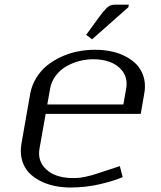

<svg xmlns="http://www.w3.org/2000/svg" viewBox="-20 -812 707 842"><path d="M74.2 -183.1 112.3 -399.9Q119.1 -438 138.9 -470.2Q158.7 -502.4 186.5 -524.9Q214.4 -547.4 249.3 -563.2Q284.2 -579.1 321.3 -586.4Q358.4 -593.8 396.5 -593.8Q431.2 -593.8 463.1 -587.6Q495.1 -581.5 522.9 -568.4Q550.8 -555.2 571.3 -536.6Q591.8 -518.1 603.8 -491.5Q615.7 -464.8 615.7 -433.1Q615.7 -417 612.3 -399.9L597.2 -312.5H180.2L153.3 -160.6Q151.4 -149.9 151.4 -139.6Q151.4 -105.5 172.4 -80.1Q193.4 -54.7 225.8 -43Q258.3 -31.2 297.4 -31.2Q312 -31.2 321.8 -31.7Q331.5 -32.2 353.8 -36.6Q376 -41 402.8 -49.8L505.4 -83.5L518.1 -35.6Q484.4 -20 420.9 -4.9Q357.4 10.3 290 10.3Q255.4 10.3 223.6 4.2Q191.9 -2 164.1 -14.9Q136.2 -27.8 115.5 -46.4Q94.7 -64.9 83 -91.6Q71.3 -118.2 71.3 -149.9Q71.3 -166 74.2 -183.1ZM533.2 -422.9Q535.2 -433.6 535.2 -444.3Q535.2 -478.5 514.4 -503.7Q493.7 -528.8 461.2 -540.5Q428.7 -552.2 389.2 -552.2Q357.4 -552.2 326.4 -543.9Q295.4 -535.6 269 -520Q242.7 -504.4 223.9 -479.2Q205.1 -454.1 199.7 -422.9L187.5 -354H521ZM543 -780.3 383.8 -639.6 357.9 -659.2 408.7 -729Q410.2 -731 412.6 -734.4Q425.3 -751.5 431.4 -759Q437.5 -766.6 446.8 -775.9Q456.1 -785.2 464.8 -788.3Q473.6 -791.5 484.4 -791.5H544.9Z"/></svg>

Font: Resagnicto
Style: Italic
Weight: 500
Italic angle: -10°
Version: Version 0.999